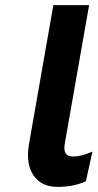

<svg xmlns="http://www.w3.org/2000/svg" viewBox="-20 -720 384 752"><path d="M205 12Q142 12 111 -33.5Q80 -79 94 -158.5L189 -700H329L233.5 -156Q229.5 -132.5 237 -119.8Q244.5 -107 267 -107Q283.5 -107 300.5 -111.5Q317.5 -116 342 -126L316.5 -10.5Q294.5 0.5 266.2 6.2Q238 12 205 12Z"/></svg>

Font: Overpass ExtraBold
Style: Italic
Weight: 800
Italic angle: -10°
Designer: Delve Withrington, Dave Bailey, Thomas Jockin
Foundry: Delve Fonts LLC
Version: Version 4.000